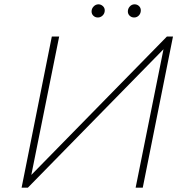

<svg xmlns="http://www.w3.org/2000/svg" viewBox="-20 -869 866 889"><path d="M80 0 220 -700H254L125 -59L753 -700H781L641 0H608L737 -641L109 0ZM601 -788Q589 -788 580.5 -796Q572 -804 572 -816Q572 -829 581 -839Q590 -849 603 -849Q615 -849 623.5 -841Q632 -833 632 -821Q632 -807 623 -797.5Q614 -788 601 -788ZM433 -788Q421 -788 412.5 -796Q404 -804 404 -816Q404 -829 413.5 -839Q423 -849 436 -849Q447 -849 456 -841Q465 -833 465 -821Q465 -807 455.5 -797.5Q446 -788 433 -788Z"/></svg>

Font: Montserrat ExtraLight
Style: Italic
Weight: 200
Italic angle: -11.3°
Designer: Julieta Ulanovsky
Foundry: Julieta Ulanovsky
Version: Version 9.000; ttfautohint (v1.8.4.7-5d5b)